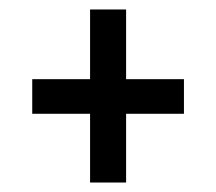

<svg xmlns="http://www.w3.org/2000/svg" viewBox="-20 -534 456 405"><path d="M246 -367H368V-294H246V-149H170V-294H48V-367H170V-514H246Z"/></svg>

Font: Fira Sans Compressed
Style: Regular
Weight: 400
Width: 1
Designer: bBox Type GmbH & Carrois Corporate GbR & Edenspiekermann AG
Foundry: bBox Type GmbH & Carrois Corporate GbR & Edenspiekermann AG
Version: Version 4.301